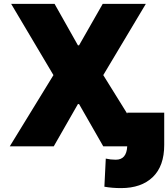

<svg xmlns="http://www.w3.org/2000/svg" viewBox="-20 -747 858 980"><path d="M258.5 -727.3 377.8 -515.6H383.5L504.3 -727.3H724.4L507.1 -363.6L629.3 -166.9V-171.9H818.2V-7.1Q818.2 100.5 759.8 156.8Q701.3 213.1 598 213.1Q551.8 213.1 512.8 206L519.9 62.5Q544.4 68.2 571 68.2Q626.1 68.2 629.3 0H507.1L383.5 -215.9H377.8L254.3 0H29.8L252.8 -363.6L36.9 -727.3Z"/></svg>

Font: Karasuma Gothic
Style: Black
Weight: 900
Designer: Rasmus Andersson / Ryoko Nishizuka
Foundry: Genbu
Version: Version 1.00